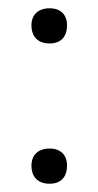

<svg xmlns="http://www.w3.org/2000/svg" viewBox="-20 -433 238 464"><path d="M100 -328C127 -328 142 -344 142 -372C142 -397 127 -413 100 -413C72 -413 56 -397 56 -372C56 -344 72 -328 100 -328ZM100 11C127 11 142 -5 142 -33C142 -58 127 -74 100 -74C72 -74 56 -58 56 -33C56 -5 72 11 100 11Z"/></svg>

Font: Cormorant SC
Style: Regular
Weight: 400
Designer: Christian Thalmann (Catharsis Fonts)
Version: Version 1.000;PS 001.000;hotconv 1.0.70;makeotf.lib2.5.58329